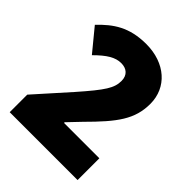

<svg xmlns="http://www.w3.org/2000/svg" viewBox="-203 -842 960 960"><g transform="rotate(45 276.5 -362.0)"><path d="M509 0V-154H259V-159L322 -225C445 -348 497 -418 497 -527C497 -642 406 -724 271 -724C151 -724 85 -677 21 -610L118 -492C171 -545 209 -568 250 -568C288 -568 314 -547 314 -506C314 -456 290 -418 188 -302L29 -124V0Z"/></g></svg>

Font: Noto Sans Thai SemCond Blk
Style: Regular
Weight: 900
Width: 4
Designer: Monotype Design Team
Foundry: Monotype Imaging Inc.
Version: Version 2.002